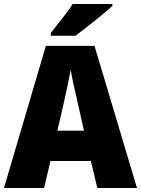

<svg xmlns="http://www.w3.org/2000/svg" viewBox="-20 -947 710 967"><path d="M546 -917V-927H346C318 -882 269 -824 236 -781V-767H360C413 -806 506 -880 546 -917ZM470 0H670L456 -716H211L0 0H202L234 -136H438ZM373 -422 403 -289H269L300 -423C311 -472 328 -550 336 -595C343 -550 363 -466 373 -422Z"/></svg>

Font: Noto Sans Telugu SemiCondensed Black
Style: Regular
Weight: 900
Width: 4
Designer: Jelle Bosma - Monotype Design Team
Foundry: Monotype Imaging Inc.
Version: Version 2.005